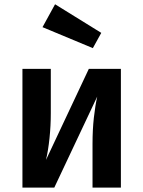

<svg xmlns="http://www.w3.org/2000/svg" viewBox="-20 -858 655 878"><path d="M532.8 -543.1V0H403.1V-201Q403.1 -264.6 409.2 -319.7Q415.4 -374.9 424.6 -416.4L228.2 0H82.6V-543.1H212.3V-340.5Q212.3 -282.6 206.4 -226.2Q200.5 -169.7 190.3 -126.7L386.2 -543.1ZM404.6 -637.9 174.4 -733.8 231.8 -838.5 443.1 -707.7Z"/></svg>

Font: Fira Code SemiBold
Style: Regular
Weight: 600
Designer: Carrois Corporate, Edenspiekermann AG, Nikita Prokopov
Foundry: Carrois Corporate, Edenspiekermann AG, Nikita Prokopov
Version: Version 6.002